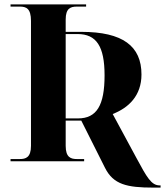

<svg xmlns="http://www.w3.org/2000/svg" viewBox="-20 -734 751 874"><path d="M678 120H711V110H707C669 110 649 74 601 -15L493 -215C565 -243 624 -298 624 -395C624 -524 539 -589 350 -589H279V-645C279 -696 301 -704 330 -704H372V-714H28V-704H70C99 -704 121 -696 121 -639V-70C121 -17 97 -10 70 -10H28V0H363V-10H330C303 -10 279 -17 279 -70V-185H350L458 30C496 106 558 120 678 120ZM335 -195H279V-579H333C419 -579 456 -523 456 -391C456 -254 420 -195 335 -195Z"/></svg>

Font: Noto Serif Display
Style: Bold
Weight: 700
Designer: Monotype Design Team
Foundry: Monotype Imaging Inc.
Version: Version 2.009